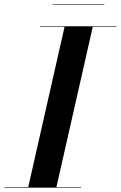

<svg xmlns="http://www.w3.org/2000/svg" viewBox="-62 -872 561 892"><path d="M68.5 0 238.5 -750H369.5L199.5 0ZM-41.5 0V-2.5H314.5V0ZM123.5 -747.5V-750H479.5V-747.5ZM182.5 -850V-852.5H422.5V-850Z"/></svg>

Font: Bodoni Moda 72pt SemiBold
Style: Italic
Weight: 600
Italic angle: -13°
Designer: Owen Earl
Foundry: indestructible type
Version: Version 2.004